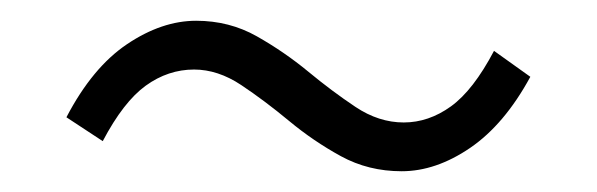

<svg xmlns="http://www.w3.org/2000/svg" viewBox="-20 -458 575 185"><path d="M367 -293Q335 -293 308.5 -307.5Q282 -322 258.5 -341.5Q235 -361 212.5 -376Q190 -391 167 -391Q142 -391 120.5 -375.5Q99 -360 79 -322L44 -345Q69 -393 102.5 -415.5Q136 -438 169 -438Q201 -438 227.5 -423Q254 -408 277 -389Q300 -370 322.5 -355Q345 -340 369 -340Q393 -340 414.5 -355.5Q436 -371 456 -409L491 -384Q466 -338 433 -315.5Q400 -293 367 -293Z"/></svg>

Font: Noto Sans JP Thin Light
Style: Regular
Weight: 300
Version: Version 2.004-H2;hotconv 1.0.118;makeotfexe 2.5.65603